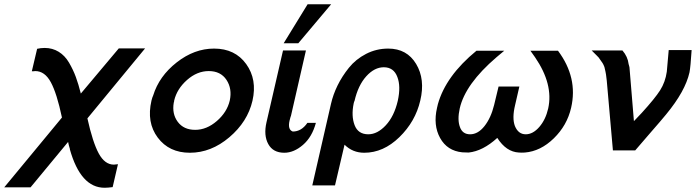

<svg xmlns="http://www.w3.org/2000/svg" viewBox="-22 -710 3280 905"><path d="M-2 173 270 -156Q246 -270 217.5 -322.5Q189 -375 144 -375Q142 -375 135 -374H128L153 -480Q170 -484 189 -484Q225 -484 254.5 -466Q284 -448 303.5 -414.5Q323 -381 335.5 -347Q348 -313 359 -269L538 -482H662L390 -152Q415 -39 443.5 13.5Q472 66 515 66Q516 66 524 65Q532 64 534 64L509 172Q486 175 471 175Q358 175 307 -7L308 -6Q301 -29 299 -41L122 173Z M692 -236Q696 -252 700 -260Q728 -351 811 -416Q894 -481 987 -481Q1086 -481 1138.5 -408Q1191 -335 1168 -235Q1145 -136 1059 -63Q973 10 873 10Q775 10 721.5 -61.5Q668 -133 692 -236ZM799 -236Q799 -234 798.5 -231Q798 -228 797 -226Q788 -173 816 -135.5Q844 -98 898 -98Q952 -98 1000 -139.5Q1048 -181 1061 -236Q1073 -292 1045.5 -333.5Q1018 -375 962 -375Q907 -375 859.5 -333Q812 -291 799 -236Z M1234 -133 1312 -472H1420L1349 -162Q1348 -162 1347 -157L1343 -142Q1333 -99 1358 -90Q1399 -90 1427 -131H1467Q1449 -64 1406 -27Q1363 10 1318 10Q1265 10 1242.5 -31Q1220 -72 1234 -133ZM1315 -506 1428 -690H1539L1384 -506Z M1450 164 1538 -220Q1548 -264 1569 -307Q1590 -350 1622.5 -390.5Q1655 -431 1703.5 -456Q1752 -481 1808 -481Q1896 -481 1939.5 -408.5Q1983 -336 1959 -236Q1936 -137 1860.5 -63.5Q1785 10 1695 10Q1640 10 1602 -28L1557 164ZM1649 -234Q1647 -232 1645 -222Q1633 -163 1649.5 -120Q1666 -77 1714 -77Q1757 -77 1796.5 -119.5Q1836 -162 1853 -235Q1868 -303 1851 -347Q1834 -393 1787 -393Q1743 -393 1704.5 -350.5Q1666 -308 1649 -234Z M2038 -202Q2040 -212 2042 -219Q2079 -352 2224 -471H2355L2318 -440Q2171 -314 2145 -199Q2133 -145 2146 -111Q2158 -77 2194 -77Q2231 -77 2261.5 -115.5Q2292 -154 2307 -215L2328 -302H2426L2406 -215Q2391 -153 2405 -116Q2421 -77 2456 -77Q2490 -77 2520 -111.5Q2550 -146 2562 -199Q2587 -313 2500 -440L2478 -471H2608Q2703 -344 2670 -202Q2651 -119 2588.5 -58Q2526 3 2452 9Q2437 10 2424 9Q2364 6 2322 -60Q2254 2 2187 9Q2166 9 2157 8Q2086 1 2052.5 -59.5Q2019 -120 2038 -202Z M2767 -472H2912Q2937 -443 2941 -408Q2943 -402 2943 -401L2945 -393Q2946 -387 2966 -139Q2967 -140 3003 -178Q3065 -246 3089.5 -284.5Q3114 -323 3121 -372Q3126 -429 3130 -474H3238Q3233 -395 3228 -369Q3208 -280 3118 -171Q3096 -144 3040.5 -80.5Q2985 -17 2972 -1H2867L2838 -330Q2834 -366 2832 -372L2827 -394Q2823 -405 2818 -413L2806 -430Q2802 -438 2789 -450Z"/></svg>

Font: Coval
Style: Medium Italic
Weight: 500
Foundry: Context Ltd
Version: Version 001.000